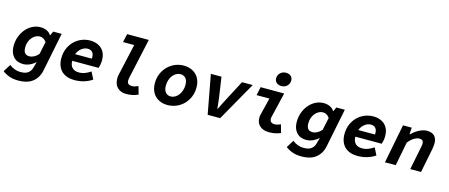

<svg xmlns="http://www.w3.org/2000/svg" viewBox="-55 -1455 5509 2358"><g transform="rotate(15 2700.0 -276.0)"><path d="M207 196Q139 196 89.5 178Q40 160 3 131L62 36Q91 60 128.5 74Q166 88 204 88Q226 88 248 84.5Q270 81 288.5 70.5Q307 60 322 42.5Q337 25 345 -4L366 -79H362Q333 -51 292 -33Q251 -15 210 -15Q131 -15 86 -65Q41 -115 41 -200Q41 -267 63 -323.5Q85 -380 121 -421Q157 -462 204 -485Q251 -508 301 -508Q350 -508 385 -490.5Q420 -473 438 -443H442L465 -496H573L475 -9Q463 50 437 89Q411 128 375.5 152Q340 176 297 186Q254 196 207 196ZM258 -127Q319 -127 374 -187L408 -347Q374 -396 323 -396Q298 -396 273 -383.5Q248 -371 228 -348Q208 -325 195.5 -293Q183 -261 183 -221Q183 -172 202 -149.5Q221 -127 258 -127Z M867 12Q819 12 778.5 -1.5Q738 -15 708.5 -42Q679 -69 662.5 -110.5Q646 -152 646 -208Q646 -275 669.5 -330.5Q693 -386 733 -425.5Q773 -465 825 -486.5Q877 -508 934 -508Q982 -508 1020 -493.5Q1058 -479 1083.5 -453.5Q1109 -428 1122.5 -392Q1136 -356 1136 -313Q1136 -282 1130 -252Q1124 -222 1119 -210H783Q784 -177 793 -155Q802 -133 818 -119Q834 -105 854.5 -99Q875 -93 899 -93Q941 -93 977 -107.5Q1013 -122 1047 -145L1093 -54Q1049 -23 991.5 -5.5Q934 12 867 12ZM930 -403Q912 -403 893 -396.5Q874 -390 856 -377Q838 -364 822.5 -344Q807 -324 797 -298H1009Q1010 -303 1010 -307Q1010 -311 1010 -316Q1010 -359 988.5 -381Q967 -403 930 -403Z M1526 12Q1459 12 1416.5 -28.5Q1374 -69 1374 -144Q1374 -158 1375.5 -173.5Q1377 -189 1382 -206L1469 -594H1327L1350 -701H1626L1514 -190Q1512 -182 1511 -173Q1510 -164 1510 -153Q1510 -125 1526.5 -112.5Q1543 -100 1568 -100Q1590 -100 1607.5 -105Q1625 -110 1650 -121L1679 -20Q1641 -3 1604.5 4.5Q1568 12 1526 12Z M2054 12Q2003 12 1962.5 -4Q1922 -20 1893.5 -49Q1865 -78 1850 -118.5Q1835 -159 1835 -209Q1835 -276 1859 -331Q1883 -386 1923 -425.5Q1963 -465 2015 -486.5Q2067 -508 2123 -508Q2174 -508 2215 -492Q2256 -476 2284.5 -447Q2313 -418 2328 -377.5Q2343 -337 2343 -287Q2343 -220 2319 -165Q2295 -110 2255 -70.5Q2215 -31 2162.5 -9.5Q2110 12 2054 12ZM2064 -100Q2091 -100 2116 -113.5Q2141 -127 2160.5 -151.5Q2180 -176 2192 -209.5Q2204 -243 2204 -283Q2204 -337 2179.5 -366.5Q2155 -396 2113 -396Q2086 -396 2060.5 -382.5Q2035 -369 2015.5 -345Q1996 -321 1984.5 -287Q1973 -253 1973 -213Q1973 -159 1997.5 -129.5Q2022 -100 2064 -100Z M2562 0 2470 -496H2605L2641 -251Q2646 -214 2650 -176.5Q2654 -139 2658 -101H2662Q2679 -138 2698.5 -176Q2718 -214 2738 -252L2866 -496H3002L2721 0Z M3342 12Q3270 12 3227 -25.5Q3184 -63 3184 -130Q3184 -144 3186.5 -158.5Q3189 -173 3194 -190L3243 -389H3080L3102 -496H3402L3328 -183Q3326 -176 3325 -170Q3324 -164 3324 -157Q3324 -126 3341 -113Q3358 -100 3384 -100Q3402 -100 3420.5 -105Q3439 -110 3462 -120L3490 -17Q3458 -3 3423 4.5Q3388 12 3342 12ZM3344 -575Q3310 -575 3284 -594.5Q3258 -614 3258 -653Q3258 -672 3265.5 -689.5Q3273 -707 3286.5 -720Q3300 -733 3318.5 -740.5Q3337 -748 3358 -748Q3396 -748 3420.5 -728Q3445 -708 3445 -670Q3445 -650 3437 -632.5Q3429 -615 3415.5 -602Q3402 -589 3383.5 -582Q3365 -575 3344 -575Z M3807 196Q3739 196 3689.5 178Q3640 160 3603 131L3662 36Q3691 60 3728.5 74Q3766 88 3804 88Q3826 88 3848 84.5Q3870 81 3888.5 70.5Q3907 60 3922 42.5Q3937 25 3945 -4L3966 -79H3962Q3933 -51 3892 -33Q3851 -15 3810 -15Q3731 -15 3686 -65Q3641 -115 3641 -200Q3641 -267 3663 -323.5Q3685 -380 3721 -421Q3757 -462 3804 -485Q3851 -508 3901 -508Q3950 -508 3985 -490.5Q4020 -473 4038 -443H4042L4065 -496H4173L4075 -9Q4063 50 4037 89Q4011 128 3975.5 152Q3940 176 3897 186Q3854 196 3807 196ZM3858 -127Q3919 -127 3974 -187L4008 -347Q3974 -396 3923 -396Q3898 -396 3873 -383.5Q3848 -371 3828 -348Q3808 -325 3795.5 -293Q3783 -261 3783 -221Q3783 -172 3802 -149.5Q3821 -127 3858 -127Z M4467 12Q4419 12 4378.5 -1.5Q4338 -15 4308.5 -42Q4279 -69 4262.5 -110.5Q4246 -152 4246 -208Q4246 -275 4269.5 -330.5Q4293 -386 4333 -425.5Q4373 -465 4425 -486.5Q4477 -508 4534 -508Q4582 -508 4620 -493.5Q4658 -479 4683.5 -453.5Q4709 -428 4722.5 -392Q4736 -356 4736 -313Q4736 -282 4730 -252Q4724 -222 4719 -210H4383Q4384 -177 4393 -155Q4402 -133 4418 -119Q4434 -105 4454.5 -99Q4475 -93 4499 -93Q4541 -93 4577 -107.5Q4613 -122 4647 -145L4693 -54Q4649 -23 4591.5 -5.5Q4534 12 4467 12ZM4530 -403Q4512 -403 4493 -396.5Q4474 -390 4456 -377Q4438 -364 4422.5 -344Q4407 -324 4397 -298H4609Q4610 -303 4610 -307Q4610 -311 4610 -316Q4610 -359 4588.5 -381Q4567 -403 4530 -403Z M4816 0 4913 -496H5024L5018 -411H5022Q5041 -429 5063.5 -446.5Q5086 -464 5111 -477.5Q5136 -491 5162.5 -499.5Q5189 -508 5216 -508Q5279 -508 5311.5 -475.5Q5344 -443 5344 -381Q5344 -346 5336 -306L5275 0H5138L5196 -290Q5199 -305 5201 -317.5Q5203 -330 5203 -341Q5203 -391 5152 -391Q5120 -391 5083.5 -369Q5047 -347 5012 -303L4953 0Z"/></g></svg>

Font: Source Code Pro
Style: Bold Italic
Weight: 700
Italic angle: -11°
Monospace: yes
Designer: Paul D. Hunt, Teo Tuominen
Foundry: Adobe Systems Incorporated
Version: Version 1.050;PS 1.000;hotconv 16.6.51;makeotf.lib2.5.65220